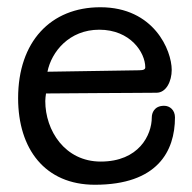

<svg xmlns="http://www.w3.org/2000/svg" viewBox="-20 -497 531 530"><path d="M111 -299C122 -354 171 -415 254 -415C340 -415 381 -352 381 -311C381 -306 377 -303 364 -303ZM107 -239C138 -239 222 -240 248 -240C312 -240 371 -241 412 -241C439 -241 454 -273 454 -304C454 -358 405 -477 257 -477C120 -477 30 -382 30 -226C30 -86 104 13 242 13C414 13 463 -79 463 -173C463 -193 449 -205 433 -205C405 -205 399 -184 399 -173C399 -124 363 -51 258 -51C159 -51 105 -137 105 -218C105 -224 106 -232 107 -239Z"/></svg>

Font: Life Savers
Style: Bold
Weight: 700
Designer: Pablo Impallari, Rodrigo Fuenzalida, Brenda Gallo
Foundry: Pablo Impallari, Rodrigo Fuenzalida, Brenda Gallo
Version: Version 3.000